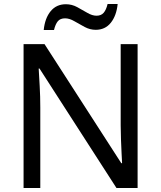

<svg xmlns="http://www.w3.org/2000/svg" viewBox="-20 -933 800 953"><path d="M663 0H558L176 -593H172Q174 -558 177 -506Q180 -454 180 -399V0H97V-714H201L582 -123H586Q585 -139 583.5 -171Q582 -203 580.5 -241Q579 -279 579 -311V-714H663ZM197 -784Q203 -843 231.5 -877.5Q260 -912 307 -912Q337 -912 363.5 -897.5Q390 -883 414 -869Q438 -855 459 -855Q482 -855 494.5 -869.5Q507 -884 514 -913H564Q558 -855 530 -820Q502 -785 455 -785Q427 -785 400.5 -799Q374 -813 349.5 -827.5Q325 -842 303 -842Q279 -842 267 -827.5Q255 -813 248 -784Z"/></svg>

Font: Noto Sans Symbols 2
Style: Regular
Weight: 400
Designer: Monotype Design Team
Foundry: Monotype Imaging Inc.
Version: Version 2.008; ttfautohint (v1.8.4.7-5d5b)